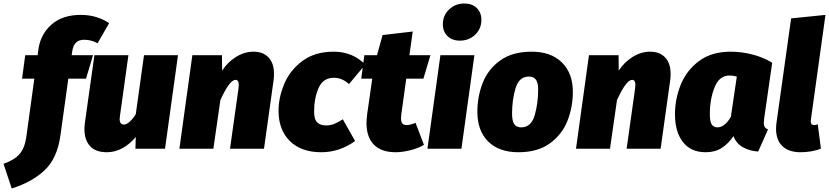

<svg xmlns="http://www.w3.org/2000/svg" viewBox="-111 -849 4732 1096"><path d="M301 -554 298 -534H420L380 -400H279L234 -76Q216 54 144.5 122Q73 190 -44 227L-91 86Q-30 65 0 31Q30 -3 39 -66L85 -400H15L33 -534H104L108 -566Q120 -653 182.5 -708.5Q245 -764 350 -764Q400 -764 441.5 -750.5Q483 -737 512 -717L446 -602Q411 -622 369 -622Q340 -622 323 -606Q306 -590 301 -554Z M371 -112Q371 -130 374 -151L428 -534H622L574 -189Q572 -175 572 -170Q572 -138 597 -138Q611 -138 629 -154Q647 -170 664 -197L711 -534H905L831 0H662L664 -67Q630 -26 587.5 -3Q545 20 499 20Q435 20 403 -15Q371 -50 371 -112Z M1453 -428Q1453 -405 1451 -393L1396 0H1202L1250 -341Q1252 -359 1252 -364Q1252 -393 1234 -393Q1216 -393 1195 -364.5Q1174 -336 1147 -278L1107 0H913L987 -534H1156L1157 -446Q1189 -495 1237 -524.5Q1285 -554 1336 -554Q1391 -554 1422 -521Q1453 -488 1453 -428Z M1974 -480 1881 -369Q1842 -405 1795 -405Q1733 -405 1707.5 -346.5Q1682 -288 1682 -212Q1682 -167 1700 -150Q1718 -133 1751 -133Q1774 -133 1795 -141Q1816 -149 1846 -168L1916 -44Q1827 20 1723 20Q1608 20 1543.5 -44Q1479 -108 1479 -217Q1479 -293 1512 -371Q1545 -449 1616 -501.5Q1687 -554 1794 -554Q1848 -554 1894 -535Q1940 -516 1974 -480Z M2261 -148 2309 -22Q2275 -2 2230 9Q2185 20 2147 20Q2066 20 2023.5 -23Q1981 -66 1981 -148Q1981 -162 1985 -198L2014 -400H1951L1969 -534H2041L2073 -649L2245 -669L2226 -534H2346L2306 -400H2208L2180 -198Q2178 -180 2178 -174Q2178 -153 2186 -144Q2194 -135 2210 -135Q2232 -135 2261 -148Z M2523 0H2329L2403 -534H2597ZM2417 -710Q2417 -761 2452.5 -795Q2488 -829 2540 -829Q2584 -829 2610.5 -803Q2637 -777 2637 -736Q2637 -685 2601.5 -651Q2566 -617 2514 -617Q2470 -617 2443.5 -643Q2417 -669 2417 -710Z M2614 -211Q2614 -298 2644.5 -376Q2675 -454 2744.5 -504Q2814 -554 2924 -554Q3034 -554 3096.5 -492.5Q3159 -431 3159 -325Q3159 -238 3128.5 -160Q3098 -82 3028.5 -31Q2959 20 2848 20Q2738 20 2676 -41Q2614 -102 2614 -211ZM2961 -338Q2961 -377 2948 -394.5Q2935 -412 2908 -412Q2852 -412 2832 -345.5Q2812 -279 2812 -201Q2812 -159 2824.5 -140.5Q2837 -122 2864 -122Q2921 -122 2941 -190.5Q2961 -259 2961 -338Z M3717 -428Q3717 -405 3715 -393L3660 0H3466L3514 -341Q3516 -359 3516 -364Q3516 -393 3498 -393Q3480 -393 3459 -364.5Q3438 -336 3411 -278L3371 0H3177L3251 -534H3420L3421 -446Q3453 -495 3501 -524.5Q3549 -554 3600 -554Q3655 -554 3686 -521Q3717 -488 3717 -428Z M4297 -491 4251 -172Q4249 -152 4249 -147Q4249 -133 4254 -124.5Q4259 -116 4273 -110L4217 16Q4167 13 4129 -9Q4091 -31 4076 -72Q4047 -29 4009 -4.5Q3971 20 3917 20Q3833 20 3787.5 -38Q3742 -96 3742 -197Q3742 -283 3774.5 -364.5Q3807 -446 3878.5 -500Q3950 -554 4061 -554Q4120 -554 4182 -538.5Q4244 -523 4297 -491ZM3941 -198Q3941 -153 3952.5 -137.5Q3964 -122 3984 -122Q4026 -122 4061 -182L4095 -412Q4073 -418 4053 -418Q3995 -418 3968 -350.5Q3941 -283 3941 -198Z M4518 -167Q4517 -163 4517 -157Q4517 -135 4537 -135Q4543 -135 4557 -139L4575 -1Q4553 9 4521.5 14.5Q4490 20 4459 20Q4392 20 4355.5 -14.5Q4319 -49 4319 -114Q4319 -133 4322 -152L4405 -744L4601 -764Z"/></svg>

Font: FiraGO Heavy
Style: Italic
Weight: 900
Italic angle: -8°
Designer: bBox Type GmbH
Foundry: bBox Type GmbH
Version: Version 1.001